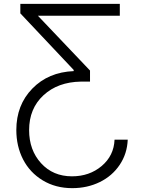

<svg xmlns="http://www.w3.org/2000/svg" viewBox="-20 -747 726 982"><path d="M633.3 -32.7Q630.4 39.1 592.3 95.9Q554.2 152.8 490.5 184.1Q426.8 215.3 349.6 215.3Q264.2 215.3 198.5 175.5Q132.8 135.7 98.1 68.4Q63.5 1 63.5 -82Q63.5 -210 145.3 -293.9Q227.1 -377.9 356.9 -383.3V-389.2L84 -678.7V-727.1H592.8V-666.5H173.8L440.4 -386.2V-329.6H393.6Q275.9 -327.6 202.4 -259.8Q128.9 -191.9 128.9 -81.5Q128.9 20.5 189.9 87.6Q251 154.8 348.1 154.8Q437.5 154.8 500 102.1Q562.5 49.3 565.9 -32.7Z"/></svg>

Font: Interop Light
Style: Regular
Weight: 300
Designer: Rasmus Andersson, Google, Jang Haemin
Foundry: jhaemin
Version: Version 1.007